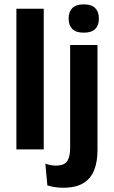

<svg xmlns="http://www.w3.org/2000/svg" viewBox="-20 -702 534 902"><path d="M57 0V-661H185.5V0ZM309.5 -83.5V-490.5H438V-83.5ZM373.5 -548.5Q337 -548.5 319.8 -565.8Q302.5 -583 302.5 -613.5V-616Q302.5 -646.5 319.8 -664Q337 -681.5 373.5 -681.5Q410 -681.5 427.2 -664Q444.5 -646.5 444.5 -616V-613.5Q444.5 -582.5 427.2 -565.5Q410 -548.5 373.5 -548.5ZM277 180Q255 180 235.8 176.8Q216.5 173.5 202.5 169L193 66.5Q204 71 216.5 73.5Q229 76 242 76Q282 76 295.8 54.8Q309.5 33.5 309.5 -4.5V-120H438V3.5Q438 57.5 422.5 97Q407 136.5 371.8 158.2Q336.5 180 277 180Z"/></svg>

Font: Anek Latin SemiBold
Style: Regular
Weight: 600
Designer: Yesha Goshar
Foundry: Ek Type
Version: Version 1.003